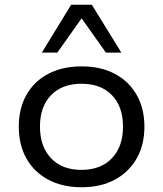

<svg xmlns="http://www.w3.org/2000/svg" viewBox="-20 -778 685 807"><path d="M323 9Q242 9 182.5 -23Q123 -55 91 -112Q59 -169 59 -246Q59 -322 91 -379Q123 -436 182.5 -467.5Q242 -499 323 -499Q404 -499 463 -467.5Q522 -436 554.5 -379Q587 -322 587 -246Q587 -169 554.5 -112Q522 -55 463 -23Q404 9 323 9ZM322 -64Q404 -64 450.5 -113Q497 -162 497 -246Q497 -330 450.5 -378Q404 -426 323 -426Q241 -426 194.5 -378Q148 -330 148 -246Q148 -162 194.5 -113Q241 -64 322 -64ZM156 -557 279 -758H366L490 -557H425L323 -701L221 -557Z"/></svg>

Font: Nunito Sans 10pt SemiExpanded
Style: Regular
Weight: 400
Width: 6
Designer: Vernon Adams
Foundry: Vernon Adams
Version: Version 3.101;gftools[0.9.27]